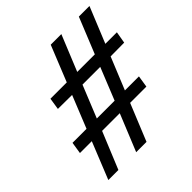

<svg xmlns="http://www.w3.org/2000/svg" viewBox="-186 -842 985 985"><g transform="rotate(-45 306.5 -350.0)"><path d="M131 -505H613L602 -441L468 -440H455H268H255L121 -441ZM51 -265H177H192H386H406H533L523 -201H41ZM609 -700 323 0H248L341 -228L349 -246L436 -462L442 -478L532 -700ZM405 -700 316 -482 309 -466 219 -244 212 -226 119 0H46L328 -700Z"/></g></svg>

Font: Jost
Style: Italic
Weight: 400
Italic angle: -5°
Version: Version 3.710